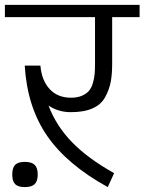

<svg xmlns="http://www.w3.org/2000/svg" viewBox="-30 -750 590 784"><path d="M-10 -680H358V-490Q358 -466 356.5 -448.5Q355 -431 349.5 -411.5Q344 -392 333.5 -379.5Q323 -367 304.5 -359Q286 -351 260 -351Q205 -351 172.5 -386.5Q140 -422 135 -482H71Q81 -314 162 -196Q243 -78 410 14L436 -43Q330 -102 265 -168.5Q200 -235 168 -319Q208 -292 259 -292Q313 -292 348 -307.5Q383 -323 399.5 -353.5Q416 -384 422 -415Q428 -446 428 -490V-680H540V-730H-10ZM71 14Q99 14 111.5 2Q124 -10 124 -37Q124 -65 111.5 -77Q99 -89 71 -89Q44 -89 32 -77Q20 -65 20 -37Q20 -10 32 2Q44 14 71 14Z"/></svg>

Font: Glegoo
Style: Regular
Weight: 400
Version: Version 2.0.1; ttfautohint (v0.9) -r 48 -G 60